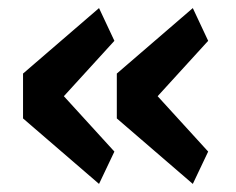

<svg xmlns="http://www.w3.org/2000/svg" viewBox="-20 -513 585 475"><path d="M495 -138 370 -275 495 -412 457 -493 269 -331V-220L457 -58ZM263 -138 138 -275 263 -412 225 -493 37 -331V-220L225 -58Z"/></svg>

Font: IBM Plex Thai SemiBold
Style: Regular
Weight: 600
Designer: Mike Abbink, Paul van der Laan, Pieter van Rosmalen, Ben Mitchell, Mark Frömberg
Foundry: Bold Monday
Version: Version 1.0